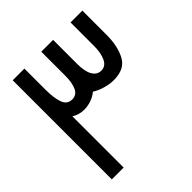

<svg xmlns="http://www.w3.org/2000/svg" viewBox="-197 -859 993 993"><g transform="rotate(-45 300.0 -362.5)"><path d="M52.5 -725H138V-570.5Q138 -510 151 -473.5Q164 -437 200.5 -437Q232.5 -437 247 -467.2Q261.5 -497.5 261.5 -549.5V-725H348V-550.5Q348 -492.5 365.2 -464.2Q382.5 -436 412 -436Q444.5 -436 460 -469Q475.5 -502 475.5 -550.5V-725H562V-548Q562 -465 532.5 -410.2Q503 -355.5 423.5 -355.5Q393.5 -355.5 360.8 -365Q328 -374.5 304 -390Q285 -373.5 258.8 -364.5Q232.5 -355.5 207.5 -355.5Q169.5 -355.5 139 -375V0H52.5Z"/></g></svg>

Font: JuliaMono Medium
Style: Italic
Weight: 500
Italic angle: -9°
Monospace: yes
Designer: cormullion
Foundry: corm
Version: Version 0.054; ttfautohint (v1.8.4)